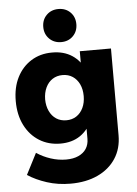

<svg xmlns="http://www.w3.org/2000/svg" viewBox="-64 -836 775 1085"><g transform="rotate(-5 324.0 -293.5)"><path d="M585.6 -48.4Q585.6 28 548.7 84Q511.9 140 446.1 170.5Q380.4 201 292.4 201Q220.7 201 158.3 180.8Q95.9 160.6 50.3 130.4L111.9 10.3Q148.7 34.9 191.9 48.9Q235 63 278.9 63Q319.6 63 348.8 49.8Q378 36.6 393.4 12.7Q408.7 -11.1 408.7 -43.7V-540.1H585.6ZM251 -546.4Q318.1 -546.9 365.4 -515.5Q412.6 -484.1 437.4 -426.6Q462.3 -369 461.9 -289.6Q462.3 -209.6 437.9 -151.2Q413.6 -92.9 367.4 -61.2Q321.1 -29.6 255 -29.6Q187.6 -29.6 135.3 -62.1Q83 -94.6 53.3 -153.4Q23.6 -212.3 23.6 -290.6Q23.6 -367.9 52.5 -424.9Q81.4 -482 132.9 -514.2Q184.4 -546.4 251 -546.4ZM299.7 -414.4Q267.3 -414.4 242.6 -398.4Q217.9 -382.3 204.1 -353.1Q190.3 -324 189.9 -285.9Q190.3 -248.3 204.1 -219.1Q217.9 -190 242.4 -173.9Q266.9 -157.9 299.7 -157.9Q332.1 -157.9 356.6 -173.9Q381.1 -190 394.9 -219.1Q408.7 -248.3 408.7 -285.9Q408.7 -324.4 394.9 -353.4Q381.1 -382.3 356.6 -398.4Q332.1 -414.4 299.7 -414.4ZM308.9 -788.3Q349.9 -788.3 376.3 -761.9Q402.7 -735.4 402.7 -694.4Q402.7 -653.9 376.3 -627.2Q349.9 -600.6 308.9 -600.6Q268.3 -600.6 241.6 -627.2Q215 -653.9 215 -694.4Q215 -735.4 241.6 -761.9Q268.3 -788.3 308.9 -788.3Z"/></g></svg>

Font: Alexandria
Style: Regular
Weight: 400
Designer: Mohamed Gaber
Foundry: Kief Type Foundry
Version: Version 5.100